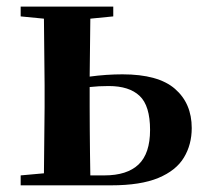

<svg xmlns="http://www.w3.org/2000/svg" viewBox="-20 -556 611 576"><path d="M42 0V-29.8L111.8 -36.1L113.8 -234.9V-300.8L111.8 -500L42 -506.8V-536.1H319.8V-506.8L251 -500L249 -326.2Q273.9 -329.6 298.8 -331.3Q323.7 -333 347.2 -333Q455.1 -333 505.1 -289.3Q555.2 -245.6 555.2 -171.9Q555.2 -122.1 531.7 -83.3Q508.3 -44.4 455.1 -22.2Q401.9 0 313 0ZM249 -294.9V-234.9Q249 -206.1 249.3 -169.2Q249.5 -132.3 250 -95.5Q250.5 -58.6 251 -29.8H293Q361.3 -29.8 395.8 -62.7Q430.2 -95.7 430.2 -166Q430.2 -238.8 398.9 -268.3Q367.7 -297.9 306.2 -297.9Q275.9 -297.9 249 -294.9Z"/></svg>

Font: Source Han Serif TW
Style: Bold
Weight: 700
Designer: Ryoko NISHIZUKA Ë•øÂ°öÊ∂ºÂ≠ê (kana & ideographs); Frank Grie√ühammer (Latin, Greek & Cyrillic); Wenlong ZHANG Âº†ÊñáÈæô 
Foundry: Adobe
Version: Version 2.003;hotconv 1.1.1;makeotfexe 2.6.0